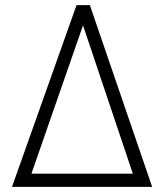

<svg xmlns="http://www.w3.org/2000/svg" viewBox="-20 -731 646 751"><path d="M103 -51.8H499.5L304.7 -631.8ZM331.5 -710.9 575.2 0H26.9L279.3 -710.9Z"/></svg>

Font: MAUL Condensed Light
Style: Light
Weight: 300
Designer: MAUL
Version: Version 2.137; 2017; ttfautohint (v1.8.3)